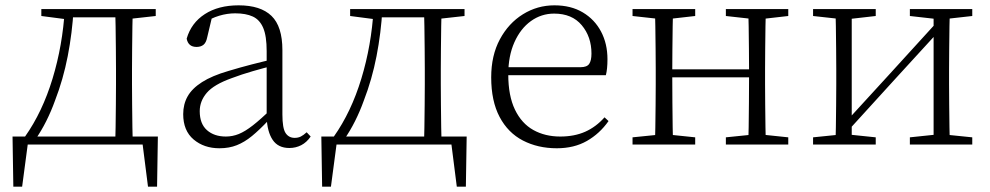

<svg xmlns="http://www.w3.org/2000/svg" viewBox="-20 -542 3713 720"><path d="M539 0H61L87 -23L63 158H30L27 -30H572L569 158H535L512 -23ZM412 0Q413 -24 413.5 -64.5Q414 -105 414.5 -148.5Q415 -192 415 -226V-283Q415 -316 414.5 -359.5Q414 -403 413.5 -443.5Q413 -484 412 -508H478Q477 -484 476.5 -443.5Q476 -403 475.5 -359.5Q475 -316 475 -283V-226Q475 -192 475.5 -148.5Q476 -105 476.5 -64.5Q477 -24 478 0ZM135 -482V-508H237V-470H227ZM445 -470V-508H564V-482L456 -470ZM74 -30Q139 -122 177 -247Q215 -372 223 -508H256Q251 -419 234 -331.5Q217 -244 186 -164Q172 -125 153.5 -88Q135 -51 112 -18V-6ZM237 -477V-508H447V-477Z M803 14Q745 14 706 -19Q667 -52 667 -114Q667 -151 683.5 -180.5Q700 -210 737.5 -234Q775 -258 837 -276Q880 -289 924.5 -300.5Q969 -312 1009 -321V-297Q969 -287 927.5 -275Q886 -263 849 -249Q782 -225 755.5 -194Q729 -163 729 -125Q729 -78 756 -54Q783 -30 827 -30Q852 -30 875.5 -39.5Q899 -49 928.5 -72Q958 -95 998 -134L1004 -89H985Q953 -55 925 -32Q897 -9 868 2.5Q839 14 803 14ZM1065 13Q1023 13 1002.5 -17.5Q982 -48 980 -102V-106V-350Q980 -407 967 -437.5Q954 -468 928 -480Q902 -492 862 -492Q832 -492 802 -483Q772 -474 740 -454L776 -482L757 -402Q753 -382 743 -374Q733 -366 717 -366Q686 -366 680 -397Q697 -456 748 -489Q799 -522 875 -522Q957 -522 998 -482.5Q1039 -443 1039 -354V-113Q1039 -61 1051 -43Q1063 -25 1085 -25Q1098 -25 1108 -30Q1118 -35 1130 -46L1145 -30Q1130 -8 1109.5 2.5Q1089 13 1065 13Z M1697 0H1219L1245 -23L1221 158H1188L1185 -30H1730L1727 158H1693L1670 -23ZM1570 0Q1571 -24 1571.5 -64.5Q1572 -105 1572.5 -148.5Q1573 -192 1573 -226V-283Q1573 -316 1572.5 -359.5Q1572 -403 1571.5 -443.5Q1571 -484 1570 -508H1636Q1635 -484 1634.5 -443.5Q1634 -403 1633.5 -359.5Q1633 -316 1633 -283V-226Q1633 -192 1633.5 -148.5Q1634 -105 1634.5 -64.5Q1635 -24 1636 0ZM1293 -482V-508H1395V-470H1385ZM1603 -470V-508H1722V-482L1614 -470ZM1232 -30Q1297 -122 1335 -247Q1373 -372 1381 -508H1414Q1409 -419 1392 -331.5Q1375 -244 1344 -164Q1330 -125 1311.5 -88Q1293 -51 1270 -18V-6ZM1395 -477V-508H1605V-477Z M2068 14Q1997 14 1941 -15Q1885 -44 1853.5 -103.5Q1822 -163 1822 -252Q1822 -334 1854.5 -394.5Q1887 -455 1941 -488.5Q1995 -522 2059 -522Q2121 -522 2165.5 -495.5Q2210 -469 2234 -423.5Q2258 -378 2258 -320Q2258 -283 2252 -260H1852V-290H2157Q2181 -290 2189.5 -302.5Q2198 -315 2198 -341Q2198 -404 2161.5 -447.5Q2125 -491 2058 -491Q2010 -491 1971 -463Q1932 -435 1909 -383.5Q1886 -332 1886 -263Q1886 -183 1911 -131Q1936 -79 1980 -54.5Q2024 -30 2081 -30Q2134 -30 2174.5 -48Q2215 -66 2247 -102L2262 -88Q2229 -41 2181 -13.5Q2133 14 2068 14Z M2436 0Q2437 -24 2437.5 -64.5Q2438 -105 2438.5 -148.5Q2439 -192 2439 -226V-283Q2439 -316 2438.5 -359.5Q2438 -403 2437.5 -443.5Q2437 -484 2436 -508H2504Q2503 -484 2502.5 -443Q2502 -402 2501.5 -357Q2501 -312 2501 -275V-256Q2501 -207 2501.5 -157Q2502 -107 2502.5 -65.5Q2503 -24 2504 0ZM2785 0Q2787 -24 2787.5 -65.5Q2788 -107 2788.5 -157Q2789 -207 2789 -256V-275Q2789 -312 2788.5 -357Q2788 -402 2787.5 -443Q2787 -484 2785 -508H2852Q2851 -484 2850.5 -443.5Q2850 -403 2849.5 -359.5Q2849 -316 2849 -283V-226Q2849 -192 2849.5 -148.5Q2850 -105 2850.5 -64.5Q2851 -24 2852 0ZM2352 0V-27L2461 -38H2481L2587 -27V0ZM2352 -482V-508H2587V-482L2481 -470H2461ZM2702 0V-27L2810 -38H2831L2936 -27V0ZM2702 -482V-508H2936V-482L2831 -470H2810ZM2469 -252V-282H2819V-252Z M3029 0V-27L3137 -38H3158L3264 -27V0ZM3392 0V-27L3497 -38H3518L3626 -27V0ZM3113 0Q3114 -24 3114.5 -64.5Q3115 -105 3115.5 -148.5Q3116 -192 3116 -226V-283Q3116 -316 3115.5 -359.5Q3115 -403 3114.5 -443.5Q3114 -484 3113 -508H3174V0ZM3154 -45 3124 -61H3130L3314 -262L3499 -465L3527 -447H3521L3337 -246ZM3481 0V-508H3542Q3541 -484 3540.5 -443.5Q3540 -403 3539.5 -359.5Q3539 -316 3539 -283V-226Q3539 -192 3539.5 -148.5Q3540 -105 3540.5 -64.5Q3541 -24 3542 0ZM3029 -482V-508H3264V-482L3159 -470H3138ZM3392 -482V-508H3626V-482L3519 -470H3498Z"/></svg>

Font: Noto Serif TC
Style: Regular
Weight: 200
Designer: Ryoko NISHIZUKA 西塚涼子 (kana & ideographs); Frank Grießhammer (Latin, Greek & Cyrillic); Wenlong ZHANG 张文龙 (bopomofo); San
Foundry: Adobe
Version: Version 2.001;hotconv 1.1.0;makeotfexe 2.6.0